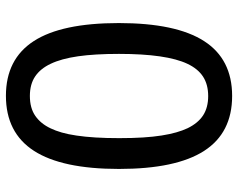

<svg xmlns="http://www.w3.org/2000/svg" viewBox="-97 -685 796 642"><g transform="rotate(90 301.0 -364.0)"><path d="M300.3 14.2Q177.7 14.2 117.4 -78.9Q57.1 -171.9 57.1 -363.3Q57.1 -554.7 117.4 -648.4Q177.7 -742.2 300.8 -742.2Q424.3 -742.2 484.6 -648.4Q544.9 -554.7 544.9 -363.8Q544.9 -173.3 484.4 -79.6Q423.8 14.2 300.3 14.2ZM300.8 -65.9Q341.3 -65.9 367.4 -84Q393.6 -102.1 409.2 -135.3Q417 -151.4 423.1 -172.6Q429.2 -193.8 433.3 -221.9Q437.5 -250 439.7 -285.4Q441.9 -320.8 441.9 -364.7Q441.9 -408.7 439.7 -443.6Q437.5 -478.5 433.1 -506.3Q428.7 -534.2 422.6 -555.4Q416.5 -576.7 408.7 -593.3Q391.6 -628.4 365.5 -645.3Q339.4 -662.1 301.3 -662.1Q262.7 -662.1 236.3 -645Q210 -627.9 193.4 -592.8Q160.2 -522.9 160.2 -363.8Q160.2 -283.2 168.2 -227.1Q176.3 -170.9 193.4 -135.3Q209.5 -101.1 235.6 -83.5Q261.7 -65.9 300.8 -65.9Z"/></g></svg>

Font: Hack
Style: Regular
Weight: 400
Monospace: yes
Designer: Christopher Simpkins
Foundry: Christopher Simpkins
Version: Version 2.019; ttfautohint (v1.4.1) -l 4 -r 80 -G 350 -x 0 -